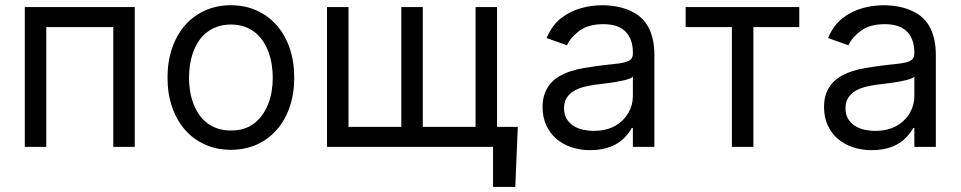

<svg xmlns="http://www.w3.org/2000/svg" viewBox="-20 -573 3747 749"><path d="M76.7 -545.5H505.7V0H421.9V-467.3H160.5V0H76.7Z M880.7 -552.6Q935.7 -552.6 981.2 -532.1Q1026.6 -511.7 1059.3 -474.6Q1092 -437.5 1109.9 -385.5Q1127.8 -333.5 1127.8 -269.9Q1127.8 -207 1109.9 -155.2Q1092 -103.3 1059.3 -66.2Q1026.6 -29.1 981.2 -8.9Q935.7 11.4 880.7 11.4Q825.6 11.4 780.2 -8.9Q734.7 -29.1 702.1 -66.2Q669.4 -103.3 651.5 -155.2Q633.5 -207 633.5 -269.9Q633.5 -333.5 651.5 -385.5Q669.4 -437.5 702.1 -474.6Q734.7 -511.7 780.2 -532.1Q825.6 -552.6 880.7 -552.6ZM717.3 -269.9Q717.3 -244.7 721.2 -219.5Q725.1 -194.2 733.5 -171.3Q741.8 -148.4 754.8 -128.7Q767.8 -109 785.9 -94.6Q804 -80.3 827.6 -72.1Q851.2 -63.9 880.7 -63.9Q936.8 -63.9 973 -92.7Q991.1 -107.2 1004.4 -126.4Q1017.8 -145.6 1026.6 -168.3Q1035.5 -191.1 1039.8 -216.8Q1044 -242.5 1044 -269.9Q1044 -295.5 1040.1 -320.7Q1036.2 -345.9 1027.9 -368.8Q1019.5 -391.7 1006.6 -411.6Q993.6 -431.5 975.5 -446Q957.4 -460.6 933.8 -468.9Q910.2 -477.3 880.7 -477.3Q851.6 -477.3 828.3 -469.1Q805 -460.9 786.8 -446.7Q768.5 -432.5 755.3 -412.8Q742.2 -393.1 733.8 -370.2Q725.5 -347.3 721.4 -321.7Q717.3 -296.2 717.3 -269.9Z M1255.7 0V-545.5H1339.5V-78.1H1545.5V-545.5H1629.3V-78.1H1835.2V-545.5H1919V-78.1H2000L1990.1 156.2H1903.4V0Z M2096.6 -154.8Q2096.6 -186.1 2105.3 -209.2Q2114 -232.2 2129.1 -248.9Q2144.2 -265.6 2164.6 -277Q2185 -288.4 2208.5 -295.8Q2231.9 -303.3 2257.5 -307.7Q2283 -312.1 2308.2 -315.3Q2345.5 -320.3 2372.2 -322.8Q2398.8 -325.3 2415.8 -329.5Q2432.9 -333.8 2440.9 -341.6Q2448.9 -349.4 2448.9 -365.1V-367.9Q2448.9 -420.5 2420.3 -449.6Q2391.7 -478.7 2333.8 -478.7Q2274.5 -478.7 2239.7 -452.4Q2205.3 -426.5 2191.8 -396.3L2112.2 -424.7Q2123.2 -450.3 2137.3 -469.5Q2151.3 -488.6 2169.4 -502.5Q2187.1 -516.3 2206.9 -525.9Q2226.6 -535.5 2247.3 -541.4Q2268.1 -547.2 2289.2 -549.9Q2310.4 -552.6 2331 -552.6Q2344.1 -552.6 2359.6 -551.1Q2375 -549.7 2391.5 -546.3Q2408 -543 2425.1 -536.8Q2442.1 -530.5 2458.1 -521Q2474.1 -511.4 2487.7 -497.2Q2501.4 -483 2511.4 -463.1Q2521.3 -443.2 2527 -417.6Q2532.7 -392 2532.7 -359.4V0H2448.9V-73.9H2444.6Q2436.1 -56.5 2416.2 -35.9Q2406.2 -25.6 2393.1 -16.7Q2380 -7.8 2363.5 -1.2Q2346.9 5.3 2326.9 9.1Q2306.8 12.8 2282.7 12.8Q2244 12.8 2209.9 1.6Q2175.8 -9.6 2150.7 -31.1Q2125.7 -52.6 2111.2 -83.8Q2096.6 -115.1 2096.6 -154.8ZM2180.4 -150.6Q2180.4 -126.1 2190.5 -109.4Q2200.6 -92.7 2217 -82.2Q2233.3 -71.7 2253.9 -67.1Q2274.5 -62.5 2295.5 -62.5Q2345.2 -62.5 2379.6 -82Q2396.7 -91.6 2409.6 -104.6Q2422.6 -117.5 2431.3 -132.5Q2440 -147.4 2444.4 -163.9Q2448.9 -180.4 2448.9 -197.4V-274.1Q2445.3 -269.9 2435.7 -266.2Q2426.1 -262.4 2412.8 -259.4Q2399.5 -256.4 2384.2 -253.7Q2369 -251.1 2354 -249.1Q2339.1 -247.2 2326 -245.6Q2312.9 -244 2304 -242.9Q2279.5 -239.7 2257.1 -233.8Q2234.7 -228 2217.7 -217.5Q2200.6 -207 2190.5 -190.9Q2180.4 -174.7 2180.4 -150.6Z M2654.8 -545.5H3098V-467.3H2919V0H2835.2V-467.3H2654.8Z M3194.6 -154.8Q3194.6 -186.1 3203.3 -209.2Q3212 -232.2 3227.1 -248.9Q3242.2 -265.6 3262.6 -277Q3283 -288.4 3306.5 -295.8Q3329.9 -303.3 3355.5 -307.7Q3381 -312.1 3406.2 -315.3Q3443.5 -320.3 3470.2 -322.8Q3496.8 -325.3 3513.8 -329.5Q3530.9 -333.8 3538.9 -341.6Q3546.9 -349.4 3546.9 -365.1V-367.9Q3546.9 -420.5 3518.3 -449.6Q3489.7 -478.7 3431.8 -478.7Q3372.5 -478.7 3337.7 -452.4Q3303.3 -426.5 3289.8 -396.3L3210.2 -424.7Q3221.2 -450.3 3235.3 -469.5Q3249.3 -488.6 3267.4 -502.5Q3285.2 -516.3 3304.9 -525.9Q3324.6 -535.5 3345.3 -541.4Q3366.1 -547.2 3387.3 -549.9Q3408.4 -552.6 3429 -552.6Q3442.1 -552.6 3457.6 -551.1Q3473 -549.7 3489.5 -546.3Q3506 -543 3523.1 -536.8Q3540.1 -530.5 3556.1 -521Q3572.1 -511.4 3585.8 -497.2Q3599.4 -483 3609.4 -463.1Q3619.3 -443.2 3625 -417.6Q3630.7 -392 3630.7 -359.4V0H3546.9V-73.9H3542.6Q3534.1 -56.5 3514.2 -35.9Q3504.3 -25.6 3491.1 -16.7Q3478 -7.8 3461.5 -1.2Q3445 5.3 3424.9 9.1Q3404.8 12.8 3380.7 12.8Q3342 12.8 3307.9 1.6Q3273.8 -9.6 3248.8 -31.1Q3223.7 -52.6 3209.2 -83.8Q3194.6 -115.1 3194.6 -154.8ZM3278.4 -150.6Q3278.4 -126.1 3288.5 -109.4Q3298.7 -92.7 3315 -82.2Q3331.3 -71.7 3351.9 -67.1Q3372.5 -62.5 3393.5 -62.5Q3443.2 -62.5 3477.6 -82Q3494.7 -91.6 3507.6 -104.6Q3520.6 -117.5 3529.3 -132.5Q3538 -147.4 3542.4 -163.9Q3546.9 -180.4 3546.9 -197.4V-274.1Q3543.3 -269.9 3533.7 -266.2Q3524.1 -262.4 3510.8 -259.4Q3497.5 -256.4 3482.2 -253.7Q3467 -251.1 3452.1 -249.1Q3437.1 -247.2 3424 -245.6Q3410.9 -244 3402 -242.9Q3377.5 -239.7 3355.1 -233.8Q3332.7 -228 3315.7 -217.5Q3298.7 -207 3288.5 -190.9Q3278.4 -174.7 3278.4 -150.6Z"/></svg>

Font: Inter P
Style: Regular
Weight: 400
Designer: Rasmus Andersson
Foundry: rsms
Version: Version 3.018;git-588b23468